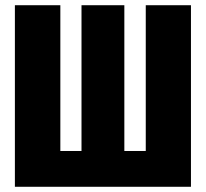

<svg xmlns="http://www.w3.org/2000/svg" viewBox="-20 -715 789 735"><path d="M711 -695V0H37V-695H211V-137H292V-695H456V-137H538V-695Z"/></svg>

Font: Fira Sans Extra Condensed ExtraBold
Style: Regular
Weight: 800
Width: 1
Designer: Carrois Corporate & Edenspiekermann AG
Foundry: Carrois Corporate GbR & Edenspiekermann AG
Version: Version 4.203